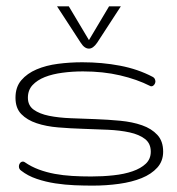

<svg xmlns="http://www.w3.org/2000/svg" viewBox="-20 -580 558 605"><path d="M455.1 -102.1Q455.1 -127.9 436.8 -142.1Q418.5 -156.2 388.4 -162.8Q358.4 -169.4 320.1 -171.1Q281.7 -172.9 241.9 -174.1Q202.1 -175.3 163.8 -178.5Q125.5 -181.6 95.5 -191.7Q65.4 -201.7 47.1 -220.5Q28.8 -239.3 28.8 -272Q28.8 -305.7 47.1 -327.1Q65.4 -348.6 95.2 -361.3Q125 -374 162.6 -378.9Q200.2 -383.8 239.3 -383.8Q301.8 -383.8 358.2 -373Q414.6 -362.3 460.9 -337.9Q465.8 -335.4 467.5 -331.8Q469.2 -328.1 469.7 -324.2Q469.7 -317.9 465.8 -313Q461.9 -308.1 457 -308.1Q454.1 -308.1 453.1 -309.1Q411.6 -330.1 358.4 -342.5Q305.2 -355 241.2 -355Q208 -355 176.8 -350.8Q145.5 -346.7 121.3 -337.2Q97.2 -327.6 82.5 -311.8Q67.9 -295.9 67.9 -272Q67.9 -247.6 86.2 -234.4Q104.5 -221.2 134.5 -215.1Q164.6 -209 202.9 -207.5Q241.2 -206.1 281 -204.6Q320.8 -203.1 359.1 -199.5Q397.5 -195.8 427.5 -185.3Q457.5 -174.8 475.8 -155Q494.1 -135.3 494.1 -102.1Q494.1 -72.3 475.6 -51.8Q457 -31.2 426.3 -18.8Q395.5 -6.3 355.2 -0.7Q314.9 4.9 272 4.9Q245.6 4.9 215.1 3.7Q184.6 2.4 154.3 -2.2Q124 -6.8 95.7 -16.4Q67.4 -25.9 46.4 -42.5Q39.6 -47.4 39.6 -55.2Q39.6 -61.5 43.2 -66.2Q46.9 -70.8 52.2 -70.8Q55.7 -70.8 58.1 -68.8Q78.6 -54.7 102.3 -45.9Q126 -37.1 152.3 -32.2Q178.7 -27.3 207.5 -25.6Q236.3 -23.9 267.1 -23.9Q303.7 -23.9 337.6 -27.6Q371.6 -31.2 397.7 -40.3Q423.8 -49.3 439.5 -64.2Q455.1 -79.1 455.1 -102.1ZM260.3 -453.6 323.7 -560.1H360.8L286.1 -445.3Q273.4 -426.8 260.3 -426.8Q246.1 -426.8 234.4 -445.3L159.7 -560.1H196.8Z"/></svg>

Font: Gruppo
Style: Regular
Weight: 400
Foundry: Vernon Adams
Version: Version 1.000